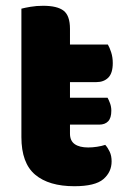

<svg xmlns="http://www.w3.org/2000/svg" viewBox="-20 -629 437 664"><path d="M99 -198V-291H352Q356 -284 360.5 -272Q365 -260 365 -246Q365 -221 354 -209.5Q343 -198 323 -198ZM54 -264H222V-167Q222 -142 238.5 -130.5Q255 -119 285 -119Q300 -119 316 -121.5Q332 -124 344 -128Q353 -118 359.5 -104Q366 -90 366 -71Q366 -34 337.5 -9.5Q309 15 237 15Q149 15 101.5 -25Q54 -65 54 -155ZM164 -345V-475H353Q359 -465 364.5 -448Q370 -431 370 -411Q370 -376 354.5 -360.5Q339 -345 313 -345ZM222 -240H54V-599Q65 -602 85.5 -605.5Q106 -609 129 -609Q178 -609 200 -592Q222 -575 222 -529Z"/></svg>

Font: Baloo Bhaijaan 2 ExtraBold
Style: Regular
Weight: 800
Designer: Sanskriti Dholi, Noopur Datye and Ek Type
Foundry: Ek Type
Version: Version 1.701